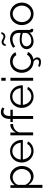

<svg xmlns="http://www.w3.org/2000/svg" viewBox="1685 -2465 993 4403"><g transform="rotate(-90 2181.5 -263.5)"><path d="M143 -108C184 -41 254 10 341 10C481 10 577 -113 577 -260C577 -399 473 -530 330 -530C251 -530 178 -485 136 -420V-521H75V213H143ZM508 -260C508 -154 435 -50 322 -50C245 -50 174 -107 143 -181V-341C153 -411 246 -470 314 -470C423 -470 508 -372 508 -260Z M917 10C1018 10 1107 -44 1139 -120L1080 -136C1055 -80 988 -42 920 -42C820 -42 736 -124 727 -236H1173C1174 -241 1174 -252 1174 -263C1174 -406 1069 -530 916 -530C766 -530 656 -408 656 -262C656 -114 766 10 917 10ZM725 -285C732 -397 815 -477 917 -477C1019 -477 1101 -398 1110 -285Z M1539 -461V-523C1532 -524 1522 -524 1509 -523C1442 -517 1379 -469 1343 -396V-521H1279V0H1347V-324C1375 -408 1448 -458 1539 -461Z M1655 0H1723V-467H1867V-521H1723V-537C1723 -630 1758 -681 1821 -681C1849 -681 1879 -672 1897 -658L1918 -707C1890 -727 1849 -740 1808 -740C1714 -740 1655 -662 1655 -535V-521H1583V-467H1655Z M2169 10C2270 10 2359 -44 2391 -120L2332 -136C2307 -80 2240 -42 2172 -42C2072 -42 1988 -124 1979 -236H2425C2426 -241 2426 -252 2426 -263C2426 -406 2321 -530 2168 -530C2018 -530 1908 -408 1908 -262C1908 -114 2018 10 2169 10ZM1977 -285C1984 -397 2067 -477 2169 -477C2271 -477 2353 -398 2362 -285Z M2531 -630H2599V-730H2531ZM2531 0H2599V-521H2531Z M3191 -119 3124 -139C3108 -91 3039 -50 2972 -50C2869 -50 2782 -144 2782 -262C2782 -381 2865 -470 2971 -470C3035 -470 3091 -438 3120 -385L3186 -406C3149 -482 3072 -530 2974 -530C2820 -530 2713 -410 2713 -262C2713 -117 2819 6 2967 10C3002 32 3021 54 3021 84C3021 118 2996 135 2952 135C2920 135 2897 126 2869 113L2849 152C2886 171 2929 180 2963 180C3027 180 3067 149 3067 95C3067 58 3048 31 3018 7C3099 -6 3166 -55 3191 -119Z M3419 -678C3461 -678 3487 -638 3547 -638C3628 -638 3645 -717 3645 -730H3603C3603 -726 3598 -681 3546 -681C3496 -681 3474 -723 3418 -723C3343 -723 3327 -644 3327 -630H3369C3369 -635 3375 -678 3419 -678ZM3256 -150C3256 -61 3330 10 3432 10C3509 10 3590 -24 3637 -84L3638 -46C3639 -24 3656 1 3690 2C3696 3 3706 2 3721 0V-54C3704 -55 3696 -63 3696 -82V-323C3696 -452 3616 -530 3488 -530C3420 -530 3355 -506 3288 -460L3314 -412C3372 -452 3426 -473 3481 -473C3573 -473 3628 -417 3628 -329V-285C3585 -300 3527 -309 3476 -309C3346 -309 3256 -246 3256 -150ZM3605 -110C3574 -70 3513 -42 3448 -42C3368 -42 3321 -97 3321 -155C3321 -221 3386 -263 3484 -263C3533 -263 3583 -254 3628 -236V-160C3628 -147 3620 -127 3605 -110Z M3807 -259C3807 -114 3914 10 4065 10C4216 10 4324 -114 4324 -259C4324 -405 4215 -530 4065 -530C3916 -530 3807 -405 3807 -259ZM4065 -50C3961 -50 3876 -142 3876 -258C3876 -375 3962 -470 4065 -470C4169 -470 4255 -376 4255 -260C4255 -144 4169 -50 4065 -50Z"/></g></svg>

Font: FIGSv2-sans-serif
Style: Regular
Weight: 400
Designer: Matt McInerney, Pablo Impallari, Rodrigo Fuenzalida,Mirko Velimirovic
Foundry: Matt McInerney, Pablo Impallari, Rodrigo Fuenzalida
Version: Version 4.021;hotconv 1.0.109;makeotfexe 2.5.65596